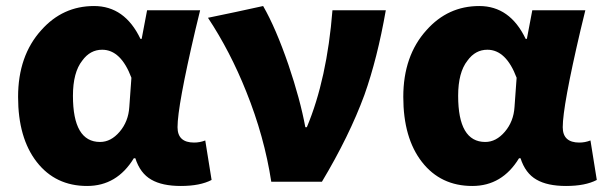

<svg xmlns="http://www.w3.org/2000/svg" viewBox="-20 -603 2003 637"><path d="M269 14Q164 14 102 -65.5Q40 -145 40 -281.5Q40 -418 117 -503Q188 -583 292 -583Q394 -583 446 -474H450L468 -569H556H644Q639 -548 628 -503Q569 -251 569 -181Q569 -130 624 -130Q643 -130 661 -137L682 -6Q644 14 580 14Q518 14 482 -7Q445 -28 429 -78H424Q368 14 269 14ZM312 -132Q348 -132 377 -166Q406 -200 409 -248L416 -345Q381 -438 319 -438Q279 -438 253 -402Q222 -363 222 -285Q222 -132 312 -132Z M880 0Q857 -150 797 -299Q744 -432 670 -544L761 -563L853 -583Q895 -510 937 -388Q976 -273 993 -181H998Q1065 -341 1083 -569H1260Q1232 -409 1189 -288Q1139 -152 1048 0Z M1547 14Q1442 14 1380 -65.5Q1318 -145 1318 -281.5Q1318 -418 1395 -503Q1466 -583 1570 -583Q1672 -583 1724 -474H1728L1746 -569H1834H1922Q1917 -548 1906 -503Q1847 -251 1847 -181Q1847 -130 1902 -130Q1921 -130 1939 -137L1960 -6Q1922 14 1858 14Q1796 14 1760 -7Q1723 -28 1707 -78H1702Q1646 14 1547 14ZM1590 -132Q1626 -132 1655 -166Q1684 -200 1687 -248L1694 -345Q1659 -438 1597 -438Q1557 -438 1531 -402Q1500 -363 1500 -285Q1500 -132 1590 -132Z"/></svg>

Font: GenSekiGothic TW H
Style: Regular
Weight: 900
Version: Version 1.501;PS 1;hotconv 16.6.51;makeotf.lib2.5.65220